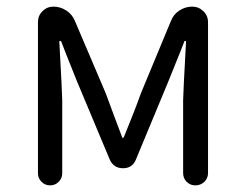

<svg xmlns="http://www.w3.org/2000/svg" viewBox="-20 -560 740 580"><path d="M94.7 -36.1V-493.2Q94.7 -512.7 108.4 -526.4Q122.1 -540 141.6 -540Q162.1 -540 180.2 -528.3Q198.2 -516.6 206.1 -497.1L299.8 -277.3Q306.6 -257.8 323.2 -213.9Q339.8 -169.9 348.6 -146.5Q348.6 -143.6 351.1 -143.6Q353.5 -143.6 354.5 -146.5Q389.6 -232.4 405.3 -277.3L496.1 -496.1Q503.9 -516.6 522 -528.3Q540 -540 560.5 -540Q580.1 -540 594.2 -526.4Q608.4 -512.7 608.4 -493.2V-37.1Q608.4 -21.5 597.2 -10.7Q585.9 0 570.3 0Q554.7 0 543.9 -10.7Q533.2 -21.5 533.2 -37.1V-257.8Q533.2 -274.4 542 -434.6Q542 -436.5 540 -436.5Q538.1 -436.5 537.1 -435.5Q528.3 -412.1 510.7 -369.1Q493.2 -326.2 488.3 -313.5L390.6 -78.1Q379.9 -51.8 351.6 -51.8Q323.2 -51.8 311.5 -78.1L212.9 -313.5Q170.9 -418 165 -434.6Q164.1 -436.5 161.6 -436.5Q159.2 -436.5 159.2 -434.6Q168 -274.4 168 -257.8V-36.1Q168 -21.5 157.2 -10.7Q146.5 0 131.3 0Q116.2 0 105.5 -10.7Q94.7 -21.5 94.7 -36.1Z"/></svg>

Font: Gen Jyuu Gothic P Normal
Style: Regular
Weight: 300
Designer: [Source Han Sans]
Ryoko NISHIZUKA  (kana & ideographs); Paul D. Hunt (Latin, Greek & Cyrillic); Wenlong ZHANG  (bopomofo
Version: Version 1.002.20150607